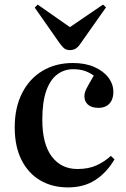

<svg xmlns="http://www.w3.org/2000/svg" viewBox="-20 -801 548 835"><path d="M276 14Q207 14 155 -16.5Q103 -47 73.5 -105.5Q44 -164 44 -247Q44 -333 76 -396Q108 -459 165 -493Q222 -527 297 -527Q351 -527 390.5 -509.5Q430 -492 451.5 -463.5Q473 -435 473 -401Q473 -381 466 -365.5Q459 -350 444.5 -341Q430 -332 408 -332Q378 -332 362.5 -346Q347 -360 347 -383Q347 -398 357 -417.5Q367 -437 388 -472Q369 -486 347.5 -493Q326 -500 298 -500Q259 -500 228.5 -477Q198 -454 181 -405.5Q164 -357 164 -280Q164 -175 205 -120.5Q246 -66 317 -66Q365 -66 400 -82Q435 -98 462 -123L478 -108Q443 -49 393.5 -17.5Q344 14 276 14ZM284 -583Q276 -583 268.5 -585.5Q261 -588 254 -595.5Q247 -603 238 -615L131 -768L144 -781L284 -683L428 -781L441 -769L329 -610Q319 -595 308 -589Q297 -583 284 -583Z"/></svg>

Font: Literata 60pt Medium
Style: Regular
Weight: 500
Designer: Latin by Veronika Burian and Jose Scaglione. Greek by Irene Vlachou. Cyrillic by Vera Evstafieva.
Foundry: TypeTogether
Version: Version 3.103;gftools[0.9.29]